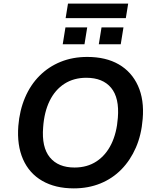

<svg xmlns="http://www.w3.org/2000/svg" viewBox="-20 -1029 854 1059"><path d="M387 10Q285 10 213 -31.5Q141 -73 107 -150.5Q73 -228 81 -334Q88 -420 118 -490.5Q148 -561 198 -611Q248 -661 314.5 -688Q381 -715 461 -715Q564 -715 635 -674Q706 -633 741 -556Q776 -479 767 -373Q760 -285 729.5 -215Q699 -145 649.5 -94.5Q600 -44 533.5 -17Q467 10 387 10ZM391 -105Q461 -105 512.5 -139Q564 -173 594 -234.5Q624 -296 630 -379Q639 -489 593 -544.5Q547 -600 456 -600Q387 -600 335.5 -567Q284 -534 254 -473Q224 -412 218 -327Q209 -217 255 -161Q301 -105 391 -105ZM342 -929 355 -1009H687L674 -929ZM326 -785 341 -878H461L446 -785ZM525 -785 540 -878H661L646 -785Z"/></svg>

Font: Nunito Sans 9pt
Style: Bold Italic
Weight: 700
Italic angle: -9°
Version: Version 3.101;gftools[0.9.27]